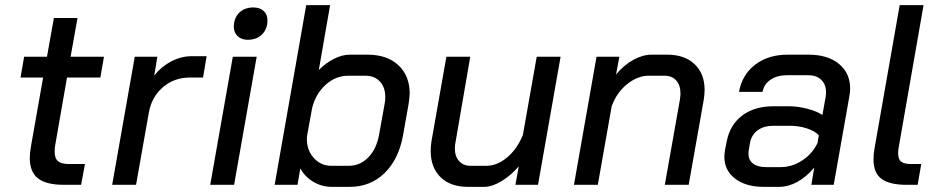

<svg xmlns="http://www.w3.org/2000/svg" viewBox="-20 -720 3653 748"><path d="M96 -105Q96 -124 101 -152L148 -418H60L74 -499H163L190 -650H282L255 -499H385L371 -418H241L195 -154Q193 -144 193 -128Q193 -103 206 -92Q219 -81 248 -81H311L296 0H229Q160 0 128 -25Q96 -50 96 -105Z M505 -499H593L581 -426Q609 -461 647.5 -481Q686 -501 726 -501H785L771 -418H720Q659 -418 615 -380.5Q571 -343 560 -282L510 0H417Z M891 -615Q891 -650 912 -670.5Q933 -691 967 -691Q992 -691 1007 -677.5Q1022 -664 1022 -641Q1022 -607 1001 -586Q980 -565 945 -565Q921 -565 906 -579Q891 -593 891 -615ZM887 -499H980L892 0H799Z M1150 -64 1139 0H1050L1173 -700H1266L1222 -447Q1248 -474 1280.5 -490.5Q1313 -507 1342 -507H1412Q1488 -507 1532 -466Q1576 -425 1576 -356Q1576 -344 1572 -316L1550 -192Q1533 -99 1478 -45.5Q1423 8 1342 8H1273Q1234 8 1201 -11.5Q1168 -31 1150 -64ZM1338 -74Q1383 -74 1415 -107Q1447 -140 1457 -196L1478 -313Q1481 -328 1481 -341Q1481 -380 1460 -402.5Q1439 -425 1403 -425H1337Q1288 -425 1249 -390Q1210 -355 1196 -299L1176 -189Q1172 -141 1200 -107.5Q1228 -74 1271 -74Z M1658 -132Q1658 -151 1661 -170L1719 -499H1812L1755 -168Q1752 -155 1752 -142Q1752 -111 1768.5 -92.5Q1785 -74 1813 -74H1874Q1917 -74 1956 -107Q1995 -140 2017 -194L2071 -499H2164L2076 0H1988L2001 -72Q1970 -36 1933.5 -14Q1897 8 1866 8H1803Q1735 8 1696.5 -29.5Q1658 -67 1658 -132Z M2304 -499H2393L2380 -430Q2411 -467 2447.5 -487Q2484 -507 2519 -507H2580Q2647 -507 2686 -470Q2725 -433 2725 -370Q2725 -353 2722 -333L2663 0H2570L2629 -333Q2631 -349 2631 -356Q2631 -388 2614.5 -406.5Q2598 -425 2569 -425H2507Q2464 -425 2423 -392Q2382 -359 2363 -306L2309 0H2216Z M2802 -109Q2802 -117 2804 -133L2811 -168Q2823 -233 2871 -269.5Q2919 -306 2993 -306H3055Q3087 -306 3124.5 -296.5Q3162 -287 3184 -272L3197 -345Q3198 -351 3198 -361Q3198 -391 3179.5 -409Q3161 -427 3128 -427H3046Q3008 -427 2982 -409.5Q2956 -392 2951 -362H2859Q2871 -429 2922 -468Q2973 -507 3048 -507H3130Q3205 -507 3248.5 -471Q3292 -435 3292 -375Q3292 -362 3289 -345L3228 0H3141L3152 -67Q3122 -31 3086.5 -11.5Q3051 8 3015 8H2956Q2886 8 2844 -24Q2802 -56 2802 -109ZM3022 -69Q3066 -69 3105.5 -95Q3145 -121 3165 -163L3170 -193Q3154 -210 3123 -220Q3092 -230 3056 -230H2993Q2956 -230 2932 -212.5Q2908 -195 2902 -164L2897 -134Q2896 -129 2896 -121Q2896 -96 2914 -82.5Q2932 -69 2963 -69Z M3383 -99Q3383 -121 3387 -142L3485 -700H3578L3481 -145Q3479 -136 3479 -122Q3479 -100 3490.5 -90.5Q3502 -81 3529 -81H3569L3555 0H3511Q3446 0 3414.5 -23Q3383 -46 3383 -99Z"/></svg>

Font: Bai Jamjuree Medium
Style: Italic
Weight: 500
Italic angle: -10°
Version: Version 1.000; ttfautohint (v1.6)